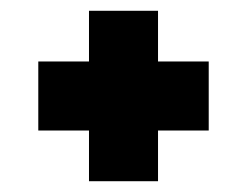

<svg xmlns="http://www.w3.org/2000/svg" viewBox="-20 -480 458 356"><path d="M145 -144V-238H51V-366H145V-460H273V-366H367V-238H273V-144Z"/></svg>

Font: Tourney Expanded Black
Style: Regular
Weight: 900
Width: 7
Designer: Tyler Finck
Foundry: Etcetera Type Co
Version: Version 1.010; ttfautohint (v1.8.3)